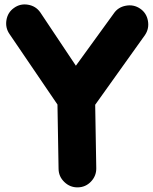

<svg xmlns="http://www.w3.org/2000/svg" viewBox="-20 -746 678 850"><path d="M324.2 83.5Q290 84 264.9 59.8Q239.7 35.6 239.3 1.5L234.4 -283.2L22.5 -594.7Q2.9 -622.6 8.5 -657Q14.2 -691.4 42 -710.9Q69.8 -731 104.2 -725.1Q138.7 -719.2 158.2 -691.4L315.9 -455.1L483.4 -686Q502.4 -714.4 537.1 -720.7Q571.8 -727.1 600.1 -708Q628.4 -689 634.8 -654.3Q641.1 -619.6 622.1 -591.3L401.4 -282.2L406.2 -1.5Q406.7 32.7 382.8 57.9Q358.9 83 324.2 83.5Z"/></svg>

Font: Mikhak-DS1-FD Black
Style: Regular
Weight: 900
Designer: Amin Abedi
Version: Version 3.2